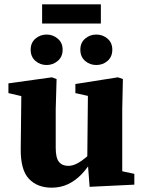

<svg xmlns="http://www.w3.org/2000/svg" viewBox="-20 -854 663 889"><path d="M219 15Q153 15 114 -26Q75 -67 76 -164L79 -437L113 -401L19 -423V-468L220 -496L242 -488L238 -349V-169Q238 -123 253 -104.5Q268 -86 296 -86Q316 -86 337 -97Q358 -108 378.5 -125.5Q399 -143 415 -163L434 -119H410Q387 -78 358.5 -48Q330 -18 295.5 -1.5Q261 15 219 15ZM395 11 386 -106 384 -107 387 -410 329 -423V-465L526 -496L549 -488L546 -349V-61L602 -49V1ZM196 -553Q166 -553 144 -572Q122 -591 122 -624Q122 -656 144 -675Q166 -694 196 -694Q225 -694 247.5 -675Q270 -656 270 -624Q270 -591 247.5 -572Q225 -553 196 -553ZM426 -553Q396 -553 374 -572Q352 -591 352 -624Q352 -656 374 -675Q396 -694 426 -694Q456 -694 478 -675Q500 -656 500 -624Q500 -591 478 -572Q456 -553 426 -553ZM175 -745V-834H447V-745Z"/></svg>

Font: Source Serif 4 18pt
Style: Bold
Weight: 700
Designer: Frank Grießhammer
Foundry: Adobe Systems Incorporated
Version: Version 4.004;hotconv 1.0.116;makeotfexe 2.5.65601